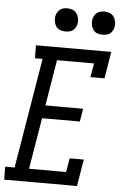

<svg xmlns="http://www.w3.org/2000/svg" viewBox="-81 -991 646 1033"><g transform="rotate(5 242.0 -474.0)"><path d="M-18 0 -19 -70H32L131 -665H90L89 -735H496L472 -590H396L409 -665H209L168 -417H372L360 -347H156L110 -70H310L323 -145H399L375 0ZM440 -823Q425 -823 411.5 -828Q398 -833 390 -844.5Q382 -856 379.5 -870.5Q377 -885 379 -900Q381 -910 386.5 -920Q392 -930 400.5 -936.5Q409 -943 419.5 -945.5Q430 -948 441 -948Q456 -948 469.5 -942.5Q483 -937 491 -925.5Q499 -914 502 -899.5Q505 -885 502 -870Q500 -860 494.5 -850Q489 -840 480.5 -833.5Q472 -827 461.5 -825Q451 -823 440 -823ZM240 -823Q225 -823 211.5 -828Q198 -833 190 -844.5Q182 -856 179.5 -870.5Q177 -885 179 -900Q181 -910 186.5 -920Q192 -930 200.5 -936.5Q209 -943 219.5 -945.5Q230 -948 241 -948Q256 -948 269.5 -942.5Q283 -937 291 -925.5Q299 -914 302 -899.5Q305 -885 302 -870Q300 -860 294.5 -850Q289 -840 280.5 -833.5Q272 -827 261.5 -825Q251 -823 240 -823Z"/></g></svg>

Font: Iosevka Curly Slab
Style: Italic
Weight: 400
Italic angle: -9°
Monospace: yes
Designer: Belleve Invis
Foundry: Belleve Invis
Version: Version 22.1.2; ttfautohint (v1.8.4)